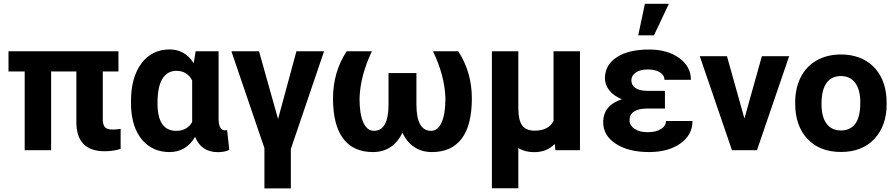

<svg xmlns="http://www.w3.org/2000/svg" viewBox="-20 -802 4786 1025"><path d="M612.3 -420.4H528.8V-165Q528.8 -136.2 539.8 -123.3Q550.8 -110.4 583 -110.4Q604.5 -110.4 624 -114.3V-7.3Q585.9 5.4 539.1 5.4Q390.6 5.4 387.7 -144.5V-420.4H252.9V0H111.8V-420.4H25.4V-528.3H612.3Z M820.8 -250Q820.8 -103.5 920.9 -103.5Q979 -103.5 1005.9 -150.4V-372.6Q979 -423.8 921.9 -423.8Q873.5 -423.8 847.2 -381.8Q820.8 -339.8 820.8 -250ZM1147 -528.3V-163.6Q1148.4 -106 1181.6 -106Q1188.5 -106 1192.4 -107.9L1204.1 -2Q1179.7 10.3 1143.1 10.3Q1054.7 10.3 1021.5 -71.3Q973.6 9.8 885.3 9.8Q794.9 9.8 739.7 -54.4Q684.6 -118.7 679.7 -230.5L679.2 -260.3Q679.2 -388.7 734.9 -463.4Q790.5 -538.1 886.2 -538.1Q966.8 -538.1 1014.2 -464.8L1024.4 -528.3Z M1464.4 -166.5 1562.5 -528.3H1710L1532.7 -6.8V203.6H1391.6V-11.2L1215.3 -528.3H1362.8Z M1965.3 -528.3Q1902.8 -396.5 1899.4 -276.4Q1899.4 -191.9 1919.7 -147.7Q1939.9 -103.5 1976.1 -103.5Q2054.2 -103.5 2054.2 -244.6V-412.1H2203.1V-244.6Q2203.1 -103.5 2281.2 -103.5Q2318.4 -103.5 2338.1 -149.2Q2357.9 -194.8 2357.9 -276.4Q2354.5 -397.5 2291.5 -528.3H2426.3Q2499 -417 2499 -276.4Q2499 -133.8 2444.8 -62Q2390.6 9.8 2286.1 9.8Q2232.4 9.8 2192.1 -16.6Q2151.9 -43 2128.4 -93.8Q2104.5 -43 2064.5 -16.6Q2024.4 9.8 1971.2 9.8Q1866.2 9.8 1812 -62.3Q1757.8 -134.3 1757.8 -276.4Q1757.8 -417 1830.6 -528.3Z M2747.1 -528.3V-224.1Q2747.1 -162.6 2766.8 -133.5Q2786.6 -104.5 2835 -104.5Q2907.7 -104.5 2935.1 -155.8V-528.3H3076.2V0H2944.8L2941.9 -33.2Q2898.4 10.3 2832 10.3Q2782.2 10.3 2747.1 -11.7V203.1H2606V-528.3Z M3200.2 -149.4Q3200.2 -239.3 3299.8 -272Q3257.3 -289.6 3233.4 -319.1Q3209.5 -348.6 3209.5 -383.8Q3209.5 -455.6 3272.7 -496.6Q3335.9 -537.6 3445.3 -537.6Q3543.5 -537.6 3606 -492.2Q3668.5 -446.8 3668.5 -376H3527.3Q3527.3 -400.9 3502.7 -416Q3478 -431.2 3438 -431.2Q3398.4 -431.2 3374.5 -415Q3350.6 -398.9 3350.6 -372.6Q3350.6 -347.2 3372.6 -332Q3394.5 -316.9 3438.5 -316.9H3529.8V-222.7H3436.5Q3340.8 -222.2 3340.8 -159.7Q3340.8 -132.8 3367.4 -114.5Q3394 -96.2 3437.5 -96.2Q3482.4 -96.2 3509 -113.3Q3535.6 -130.4 3535.6 -156.2H3676.8Q3676.8 -81.1 3611.8 -35.6Q3546.9 9.8 3445.3 9.8Q3336.4 9.8 3268.3 -33.9Q3200.2 -77.6 3200.2 -149.4ZM3422.9 -781.7H3550.8L3471.2 -613.3H3387.2Z M3861.3 -500.5 3954.1 -169.4 4046.9 -500.5 4047.4 -502H4049.3H4189.9H4192.9L4191.9 -499L4021.5 -1.5L4021 0H4019.5H3889.2H3887.7L3887.2 -1.5L3716.8 -499L3715.8 -502H3718.8H3859.4H3861.3Z M4393.1 -359.9Q4365.7 -323.2 4365.7 -246.1Q4365.7 -177.2 4393.1 -141.1Q4419.9 -105.5 4469.7 -105.5Q4518.1 -105.5 4545.4 -140.6Q4572.8 -176.3 4572.8 -255.4Q4572.8 -322.8 4545.4 -359.9Q4518.1 -396 4468.8 -396Q4419.9 -396 4393.1 -359.9ZM4225.1 -249.5V-255.4Q4225.1 -329.6 4253.9 -388.2Q4283.2 -446.8 4337.9 -478.5Q4393.6 -510.7 4468.8 -511.2Q4574.7 -511.2 4639.9 -449Q4705.1 -386.7 4712.4 -279.8L4713.4 -246.1Q4713.4 -130.9 4647.9 -60.5Q4582.5 9.3 4469.7 9.3Q4356.4 9.3 4290.5 -60.5Q4225.1 -130.4 4225.1 -249.5Z"/></svg>

Font: MAUL Bold
Style: Bold
Weight: 700
Designer: MAUL
Version: Version 1.0; 2020; ttfautohint (v1.8.3)